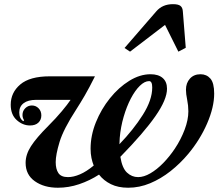

<svg xmlns="http://www.w3.org/2000/svg" viewBox="-20 -891 1063 922"><path d="M258 10.5Q191.5 10.5 147.2 -20.8Q103 -52 103 -109Q103 -149 128.8 -189Q154.5 -229 211.5 -286Q249 -323.5 277 -357Q305 -390.5 319 -411.5H153.5Q114.5 -411.5 93.5 -395.5Q72.5 -379.5 72.5 -351Q72.5 -321.5 92 -309L95.5 -313Q93 -317 90.5 -323.8Q88 -330.5 88 -339Q88 -358 101.2 -371.2Q114.5 -384.5 133 -384.5Q152 -384.5 165.2 -371Q178.5 -357.5 178.5 -337Q178.5 -315.5 164.2 -302Q150 -288.5 124 -288.5Q89 -288.5 60.2 -314.5Q31.5 -340.5 31.5 -388Q31.5 -446.5 77.5 -485.5Q123.5 -524.5 219 -524.5H436Q408 -468.5 386.8 -432Q365.5 -395.5 346.5 -366Q284.5 -270.5 266 -209.2Q247.5 -148 247.5 -112.5Q247.5 -79 260.5 -59.8Q273.5 -40.5 306.5 -40.5Q333 -40.5 364 -53.8Q395 -67 430 -96Q423.5 -112 419.2 -132.5Q415 -153 415 -177Q415 -240.5 440.5 -303.8Q466 -367 508 -419.2Q550 -471.5 601 -503Q652 -534.5 703 -534.5Q740.5 -534.5 761.2 -516.5Q782 -498.5 782 -465Q782 -413 726.2 -333Q670.5 -253 558 -138Q566.5 -84 589.8 -62.2Q613 -40.5 643 -40.5Q671 -40.5 702.2 -58.8Q733.5 -77 763.8 -108Q794 -139 819.5 -177Q848.5 -220.5 866.5 -268Q884.5 -315.5 884.5 -356.5Q884.5 -384 878.8 -412Q873 -440 873 -460.5Q873 -492.5 892 -513.5Q911 -534.5 943 -534.5Q972 -534.5 990.2 -513.8Q1008.5 -493 1008.5 -441.5Q1008.5 -376.5 974.8 -298.5Q941 -220.5 884 -152Q845.5 -106 799 -69.2Q752.5 -32.5 701 -11Q649.5 10.5 595.5 10.5Q547.5 10.5 512.8 -6.5Q478 -23.5 455.5 -52.5Q410.5 -23.5 360.2 -6.5Q310 10.5 258 10.5ZM553.5 -198.5Q621 -268.5 666 -339.8Q711 -411 711 -471Q711 -501.5 696 -501.5Q674.5 -501.5 651.5 -479Q628.5 -456.5 608.2 -417.8Q588 -379 573.8 -330.2Q559.5 -281.5 555 -229Q553.5 -212 553.5 -198.5ZM604.5 -643 578 -660.5 730.5 -836.5Q760 -871 810.5 -871Q836.5 -871 846.8 -862.5Q857 -854 858 -836.5L872 -661.5L836.5 -643L772.5 -771.5Z"/></svg>

Font: Libre Caslon Text Bold
Style: Italic
Weight: 700
Italic angle: -22.583°
Designer: Pablo Impallari, Rodrigo Fuenzalida, Katja Schimmel
Foundry: Pablo Impallari, Rodrigo Fuenzalida
Version: Version 2.000